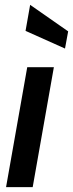

<svg xmlns="http://www.w3.org/2000/svg" viewBox="-20 -773 302 793"><path d="M5 0 92.5 -495.5H202.5L115 0ZM248.5 -572.5 85.5 -645.5 104.5 -753 261.5 -643.5Z"/></svg>

Font: Cabin SemiCondensedSemiBold
Style: Italic
Weight: 600
Width: 4
Italic angle: -10°
Designer: Pablo Impallari
Foundry: Pablo Impallari. http://www.impallari.com Igino Marini. http://www.ikern.com
Version: Version 3.001